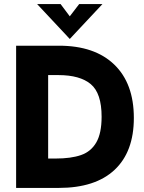

<svg xmlns="http://www.w3.org/2000/svg" viewBox="-20 -921 708 941"><path d="M59 -697H269Q444 -697 540 -604.5Q636 -512 636 -343Q636 -177 541.5 -88.5Q447 0 268 0H59ZM478 -349Q478 -464 425 -508.5Q372 -553 266 -553H216V-144H252Q328 -144 377 -161Q426 -178 452 -223Q478 -268 478 -349ZM162 -901H277L322 -841L368 -901H482L322 -730Z"/></svg>

Font: Hanken Grotesk Black
Style: Regular
Weight: 900
Designer: Alfredo Marco Pradil
Foundry: Hanken Design Co.
Version: Version 3.014